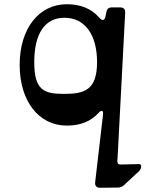

<svg xmlns="http://www.w3.org/2000/svg" viewBox="-20 -580 761 908"><path d="M453 308 537 307C549 307 557 304 567 295L637 230C649 219 653 196 638 196L549 198C531 198 535 180 536 167L572 -520C573 -536 565 -545 548 -545H509C494 -545 486 -538 483 -523L479 -503C475 -482 463 -480 449 -497C412 -539 362 -560 296 -560C164 -560 73 -445 73 -273C73 -101 164 14 296 14C359 14 408 -5 445 -45C460 -62 470 -59 467 -36L430 282C428 299 437 308 453 308ZM283 -136C188 -136 142 -153 142 -286C142 -418 190 -496 285 -496C380 -496 439 -418 439 -286C439 -153 378 -136 283 -136Z"/></svg>

Font: OpenDyslexic3
Style: Regular
Weight: 400
Designer: Abelardo Gonzalez
Version: Version 3.001;PS 003.001;hotconv 1.0.88;makeotf.lib2.5.64775